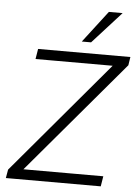

<svg xmlns="http://www.w3.org/2000/svg" viewBox="-61 -983 742 1030"><g transform="rotate(5 309.5 -468.0)"><path d="M10 0 18 -46 552 -678V-650H113L122 -705H619L612 -660L77 -28L76 -55H530L521 0ZM352 -765 483 -936H557L402 -765Z"/></g></svg>

Font: Nunito Sans 12pt ExtraLight 12pt Light
Style: Italic
Weight: 300
Italic angle: -9°
Version: Version 3.101;gftools[0.9.27]